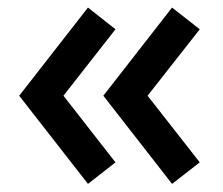

<svg xmlns="http://www.w3.org/2000/svg" viewBox="-20 -500 575 495"><path d="M495 -81.4 423.6 -25.9 246.4 -253.2 423.6 -480.5 495 -424.5 360.5 -253.2ZM277.7 -81.4 206.8 -25.9 29.5 -253.2 206.8 -480.5 277.7 -424.5 143.6 -253.2Z"/></svg>

Font: Spartan MB
Style: Bold
Weight: 700
Designer: Matt Bailey, Mirko Velimirovic
Foundry: Matt Bailey
Version: Version 1.005